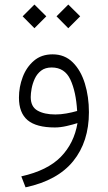

<svg xmlns="http://www.w3.org/2000/svg" viewBox="-20 -555 470 836"><path d="M226.1 -483.9 277.3 -535.2 329.1 -483.9 277.3 -432.1ZM78.6 -483.9 129.9 -535.2 181.6 -483.9 129.9 -432.1ZM317.4 -19Q297.9 -12.7 270.3 -6.3Q242.7 0 218.8 0Q138.2 0 100.3 -31.7Q62.5 -63.5 62.5 -129.9Q62.5 -176.3 78.9 -219.5Q95.2 -262.7 127.7 -290.5Q160.2 -318.4 209 -318.4Q261.7 -318.4 296.9 -283.4Q332 -248.5 349.6 -191.2Q367.2 -133.8 367.2 -66.4Q367.2 62 298.8 146.5Q230.5 231 91.3 260.7L72.8 212.9Q186.5 187.5 244.6 128.2Q302.7 68.8 317.4 -19ZM315.9 -71.8Q311 -155.8 286.4 -208.5Q261.7 -261.2 205.1 -261.2Q176.8 -261.2 158.9 -247.3Q141.1 -233.4 131.3 -212.2Q121.6 -190.9 117.7 -169.4Q113.8 -147.9 113.8 -132.3Q113.8 -90.3 143.3 -73.5Q172.9 -56.6 221.2 -56.6Q244.1 -56.6 269 -61Q293.9 -65.4 315.9 -71.8Z"/></svg>

Font: Vazir Thin FD-WOL-UI
Style: Thin-FD-WOL-UI
Weight: 100
Designer: Saber Rastikerdar
Foundry: Saber Rastikerdar
Version: Version 30.1.0